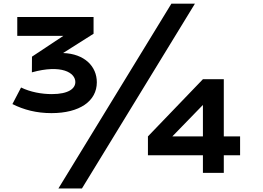

<svg xmlns="http://www.w3.org/2000/svg" viewBox="-20 -958 1455 1064"><path d="M303.7 86.4H434.1L1060.1 -937.5H929.7ZM799.8 -97.7H1104.5V0H1220.2V-97.7H1310.5V-202.1H1220.2V-519H1104.5L799.8 -202.1ZM935.1 -202.1 1104.5 -376.5V-202.1ZM48.8 -381.3C111.8 -349.6 182.1 -331.1 265.1 -331.1C421.9 -331.1 516.6 -397.9 516.6 -502C516.6 -589.8 448.7 -660.2 329.6 -664.1L498.5 -771V-863.8H75.7V-759.3H331.1L157.2 -644L156.7 -557.1C320.8 -602.5 397.5 -555.2 397.5 -503.4C397.5 -467.8 360.8 -436.5 267.1 -436.5C210.9 -436.5 148.4 -447.8 96.7 -473.1Z"/></svg>

Font: Krona One
Style: Regular
Weight: 400
Designer: Yvonne Schüttler
Foundry: Yvonne Schüttler
Version: Version 1.002